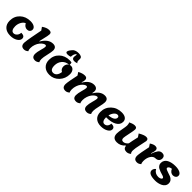

<svg xmlns="http://www.w3.org/2000/svg" viewBox="508 -2856 4849 4849"><g transform="rotate(45 2932.5 -431.5)"><path d="M323 25Q192 25 118.5 -44Q45 -113 45 -235Q45 -395 153 -497.5Q261 -600 429 -600Q515 -600 566 -568Q617 -536 617 -483Q617 -440 588 -412.5Q559 -385 513 -385Q470 -385 434.5 -409.5Q399 -434 379 -477Q321 -456 282 -386Q243 -316 243 -233Q243 -160 268 -119Q293 -78 338 -78Q390 -78 428.5 -121.5Q467 -165 469 -227Q592 -227 592 -141Q592 -71 514 -23Q436 25 323 25Z M815 25Q754 25 726 -6Q698 -37 698 -99Q698 -127 708.5 -196.5Q719 -266 730.5 -328Q742 -390 761.5 -490Q781 -590 787 -622L731 -702Q831 -775 918 -775Q965 -775 984 -758.5Q1003 -742 1003 -704Q1003 -678 994 -633.5Q985 -589 967.5 -518.5Q950 -448 941 -401L951 -396Q1070 -600 1235 -600Q1356 -600 1356 -479Q1356 -427 1326.5 -303Q1297 -179 1297 -115Q1297 -53 1318 -24Q1265 25 1208 25Q1147 25 1119 -6Q1091 -37 1091 -99Q1091 -159 1121 -264.5Q1151 -370 1151 -401Q1151 -443 1117 -443Q1089 -443 1053 -418.5Q1017 -394 983.5 -352.5Q950 -311 927 -247.5Q904 -184 904 -115Q904 -53 925 -24Q872 25 815 25Z M1686 -664Q1619 -664 1619 -703Q1619 -732 1650 -775.5Q1681 -819 1717 -851Q1772 -888 1864 -888Q1917 -888 1950.5 -869Q1984 -850 1984 -811V-748Q1984 -705 2015 -683Q1967 -664 1921 -664Q1840 -664 1840 -739Q1840 -758 1851 -826H1831Q1782 -773 1782 -682Q1735 -664 1686 -664ZM1720 25Q1594 25 1520 -46.5Q1446 -118 1446 -238Q1446 -397 1553 -498.5Q1660 -600 1826 -600Q1860 -600 1897 -592Q1908 -562 1906 -516Q1928 -524 1949 -524Q2007 -524 2043.5 -477.5Q2080 -431 2080 -357Q2080 -197 1975.5 -86Q1871 25 1720 25ZM1644 -236Q1644 -78 1752 -78Q1810 -78 1848.5 -124Q1887 -170 1897 -251Q1821 -293 1821 -379Q1821 -422 1840 -456.5Q1859 -491 1891 -509Q1779 -503 1711.5 -425Q1644 -347 1644 -236Z M2292 25Q2231 25 2203 -6Q2175 -37 2175 -99Q2175 -139 2195.5 -254Q2216 -369 2238 -464L2186 -544Q2285 -600 2371 -600Q2453 -600 2453 -524Q2453 -474 2430 -422L2440 -417Q2547 -600 2702 -600Q2758 -600 2790.5 -572Q2823 -544 2823 -488Q2823 -458 2813 -422L2823 -417Q2930 -600 3085 -600Q3206 -600 3206 -479Q3206 -427 3176.5 -303Q3147 -179 3147 -115Q3147 -53 3168 -24Q3115 25 3058 25Q2996 25 2968.5 -3.5Q2941 -32 2941 -89Q2941 -156 2971 -262Q3001 -368 3001 -398Q3001 -443 2967 -443Q2939 -443 2904.5 -418.5Q2870 -394 2838.5 -352.5Q2807 -311 2785.5 -247.5Q2764 -184 2764 -115Q2764 -53 2785 -24Q2732 25 2675 25Q2613 25 2585.5 -3.5Q2558 -32 2558 -89Q2558 -156 2588 -262Q2618 -368 2618 -398Q2618 -443 2584 -443Q2556 -443 2521.5 -418.5Q2487 -394 2455.5 -352.5Q2424 -311 2402.5 -247.5Q2381 -184 2381 -115Q2381 -53 2402 -24Q2349 25 2292 25Z M3559 25Q3434 25 3364 -41Q3294 -107 3294 -225Q3294 -387 3406 -493.5Q3518 -600 3688 -600Q3780 -600 3830.5 -562Q3881 -524 3881 -455Q3881 -351 3777 -291Q3673 -231 3492 -232V-223Q3492 -155 3515.5 -116.5Q3539 -78 3581 -78Q3632 -78 3665 -115.5Q3698 -153 3700 -214Q3823 -214 3823 -128Q3823 -64 3746.5 -19.5Q3670 25 3559 25ZM3654 -483Q3605 -483 3562.5 -433Q3520 -383 3502 -307Q3601 -315 3654.5 -348Q3708 -381 3708 -434Q3708 -456 3693 -469.5Q3678 -483 3654 -483Z M4130 25Q4050 25 4011 -15Q3972 -55 3972 -137Q3972 -192 3994 -306Q4016 -420 4016 -460Q4016 -522 3995 -551Q4088 -600 4152 -600Q4193 -600 4211.5 -583.5Q4230 -567 4230 -529Q4230 -493 4199.5 -348.5Q4169 -204 4169 -172Q4169 -133 4185 -115Q4201 -97 4236 -97Q4269 -97 4303.5 -117.5Q4338 -138 4364 -173Q4378 -260 4420 -441L4364 -525Q4489 -600 4561 -600Q4601 -600 4618.5 -583Q4636 -566 4636 -526Q4636 -511 4599 -350Q4562 -189 4562 -115Q4562 -50 4593 -24Q4536 25 4474 25Q4369 25 4357 -73L4347 -78Q4260 25 4130 25Z M4849 25Q4788 25 4760 -6Q4732 -37 4732 -99Q4732 -135 4751.5 -247Q4771 -359 4795 -464L4742 -544Q4823 -600 4887 -600Q4969 -600 4969 -524Q4969 -476 4937 -391L4947 -386Q4987 -496 5026.5 -547.5Q5066 -599 5135 -599Q5181 -599 5208 -572.5Q5235 -546 5235 -501Q5235 -448 5201.5 -414Q5168 -380 5107 -380Q5035 -380 4986.5 -304Q4938 -228 4938 -115Q4938 -53 4959 -24Q4906 25 4849 25Z M5501 25Q5252 25 5252 -99Q5252 -125 5267 -153Q5282 -181 5309 -201Q5367 -97 5490 -97Q5523 -97 5558 -112.5Q5593 -128 5593 -157Q5593 -173 5570 -186Q5547 -199 5513 -207.5Q5479 -216 5438.5 -231Q5398 -246 5364 -264Q5330 -282 5307 -315.5Q5284 -349 5284 -393Q5284 -447 5310 -488Q5336 -529 5381.5 -553Q5427 -577 5483 -588.5Q5539 -600 5604 -600Q5709 -600 5770 -567.5Q5831 -535 5831 -482Q5831 -437 5799 -411Q5767 -385 5722 -385Q5680 -385 5644 -411Q5608 -437 5587 -487Q5545 -483 5515 -464Q5485 -445 5485 -417Q5485 -394 5517 -378.5Q5549 -363 5594 -350Q5639 -337 5684.5 -319Q5730 -301 5762 -263Q5794 -225 5794 -170Q5794 -119 5765.5 -79.5Q5737 -40 5691.5 -18Q5646 4 5597.5 14.5Q5549 25 5501 25Z"/></g></svg>

Font: Lemonada
Style: Bold
Weight: 700
Designer: Mohamed Gaber (Arabic), Eduardo Tunni (Latin)
Foundry: Kief Type Foundry
Version: Version 4.004